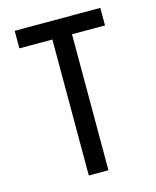

<svg xmlns="http://www.w3.org/2000/svg" viewBox="-111 -812 722 888"><g transform="rotate(-15 250.0 -367.5)"><path d="M203 0H297V-651H455V-735H45V-651H203Z"/></g></svg>

Font: Iosevka SS08 Medium
Style: Regular
Weight: 500
Monospace: yes
Designer: Belleve Invis
Foundry: Belleve Invis
Version: Version 3.4.3; ttfautohint (v1.8.3)